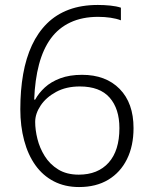

<svg xmlns="http://www.w3.org/2000/svg" viewBox="-20 -745 611 775"><path d="M299 10Q242 10 197.5 -13Q153 -36 123 -78Q93 -120 77.5 -178Q62 -236 62 -304Q62 -381 73.5 -446Q85 -511 109 -562.5Q133 -614 170 -650.5Q207 -687 258 -706Q309 -725 375 -725Q400 -725 425 -722.5Q450 -720 468 -714V-663Q450 -670 426 -673.5Q402 -677 376 -677Q312 -677 264 -654.5Q216 -632 185 -589.5Q154 -547 137.5 -485Q121 -423 118 -343H122Q136 -369 161 -392Q186 -415 223.5 -429Q261 -443 311 -443Q407 -443 463 -386Q519 -329 519 -228Q519 -156 492.5 -102.5Q466 -49 417 -19.5Q368 10 299 10ZM298 -40Q375 -40 418.5 -88.5Q462 -137 462 -228Q462 -306 422.5 -351Q383 -396 302 -396Q247 -396 206.5 -374Q166 -352 144 -319Q122 -286 122 -253Q122 -221 131 -184.5Q140 -148 160.5 -115Q181 -82 215 -61Q249 -40 298 -40Z"/></svg>

Font: Noto Sans Symbols Light
Style: Regular
Weight: 300
Version: Version 2.002